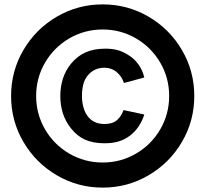

<svg xmlns="http://www.w3.org/2000/svg" viewBox="-20 -787 926 866"><path d="M30 -354Q30 -466.2 85.5 -561.1Q141.1 -656 236 -711.6Q330.9 -767.2 443.2 -767.2Q555.5 -767.2 650.4 -711.6Q745.2 -656 800.8 -561.1Q856.3 -466.2 856.3 -354Q856.3 -241.8 800.7 -146.9Q745.1 -52.1 650.2 3.5Q555.4 59.2 443.2 59.2Q330.9 59.2 236.1 3.5Q141.2 -52.1 85.6 -146.9Q30 -241.8 30 -354ZM300.8 -207.3Q275.2 -239.5 263.6 -276Q252 -312.4 252 -354.3Q252.2 -396.8 264.2 -433.6Q276.2 -470.3 300.8 -500.2Q328.9 -534.3 366.2 -550.9Q403.4 -567.5 455.5 -567.5Q485 -567.5 508.4 -561.5Q531.8 -555.5 555.8 -540.8Q584.2 -523.9 603.5 -497.8Q622.8 -471.6 630.8 -437.5L539 -412.7Q534.4 -427.2 526.2 -439.7Q518 -452.2 505.9 -462.3Q482.5 -481.5 450.5 -481.5Q426.7 -481.5 407.5 -472Q388.3 -462.6 374.3 -444.8Q361 -427.8 355.3 -404.8Q349.7 -381.8 349.7 -354.5Q349.7 -328.2 355.7 -305.2Q361.7 -282.2 374.3 -264.3Q387.3 -246.1 406.7 -236.9Q426 -227.7 451.8 -227.7Q487.8 -227.7 507.7 -245.2Q518.5 -255.1 525 -265.4Q531.6 -275.7 537.2 -290.5L630.8 -270.5Q621.8 -241.2 605.1 -216.5Q588.4 -191.9 565.5 -174.7Q542.2 -157.3 515.1 -149.1Q488 -140.8 451 -140.8Q400.8 -140.8 364.8 -156.6Q328.8 -172.3 300.8 -207.3ZM743 -354.2Q743 -435.5 702.8 -504.5Q662.5 -573.5 593.5 -613.8Q524.5 -654 443.2 -654Q361.5 -654 292.5 -613.8Q223.5 -573.5 183.2 -504.5Q143 -435.5 143 -354.2Q143 -272.5 183.2 -203.5Q223.5 -134.5 292.5 -94.2Q361.5 -54 443.2 -54Q524.5 -54 593.5 -94.2Q662.5 -134.5 702.8 -203.5Q743 -272.5 743 -354.2Z"/></svg>

Font: Tap Sans
Style: Regular
Weight: 400
Designer: Tap Payments
Foundry: Tap Payments
Version: Version 1.001;Glyphs 3.1.2 (3151)